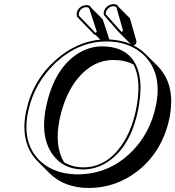

<svg xmlns="http://www.w3.org/2000/svg" viewBox="-20 -850 855 936"><path d="M354.5 -787.1Q359.9 -813 385.7 -822.3Q394.5 -825.2 403.3 -825.2Q414.1 -824.7 419.4 -819.8Q422.4 -816.4 423.8 -813L480.5 -756.3L513.2 -657.7Q570.8 -654.8 617.2 -635.3L563 -689.5Q561.5 -691.4 560.1 -692.4L489.3 -772.9Q483.9 -779.8 486.3 -792Q491.7 -817.4 520 -827.6Q527.3 -830.1 532.2 -830.1Q546.9 -829.6 552.7 -824.2Q555.2 -821.3 556.6 -817.9L613.3 -761.2L644.5 -651.4Q645.5 -646.5 644.5 -640.6Q641.1 -631.3 631.3 -628.4Q665 -611.3 689.9 -586.4L746.6 -529.8Q835 -441.4 808.6 -289.1Q807.1 -280.3 805.7 -272.5Q770.5 -107.9 647 -13.2Q543 65.9 413.6 66.4Q293.5 65.9 222.2 -4.9L165.5 -61.5Q76.7 -150.4 106.4 -303.7Q107.4 -307.6 107.9 -310.1Q140.1 -460.4 255.9 -561.5Q353.5 -646 468.8 -656.7L445.3 -680.2Q440.9 -680.7 438.5 -682.6Q438.5 -682.6 356.9 -767.1Q352.5 -774.9 354.5 -787.1ZM532.2 -557.6Q434.6 -557.6 360.4 -469.2Q297.4 -393.6 271 -270.5Q243.7 -139.6 292.5 -58.6Q334.5 -34.2 386.2 -34.2Q496.1 -34.2 571.3 -139.6Q620.1 -209.5 642.1 -310.1Q672.9 -458 630.4 -535.6Q589.8 -557.6 532.2 -557.6ZM739.3 -331.1Q772.5 -486.3 686.5 -576.2Q638.2 -625.5 564 -641.6Q531.7 -647.9 498 -647.9Q364.3 -647.9 252.4 -544.9Q147.5 -446.8 117.7 -308.1Q85 -155.3 172.9 -67.9Q220.2 -22 291 -6.8Q322.8 -0.5 356.9 0Q511.7 0 622.6 -111.3Q711.4 -200.7 739.3 -331.1ZM475.6 -624Q617.2 -624 653.8 -504.9Q665 -467.3 665 -421.9Q664.6 -370.1 651.9 -308.1Q615.2 -134.8 506.8 -62Q450.2 -24.4 386.2 -23.9Q285.6 -23.9 232.4 -102.5Q194.8 -159.2 194.8 -241.2Q195.3 -283.2 204.6 -329.1Q245.1 -520.5 366.2 -592.8Q419.4 -623.5 475.6 -624ZM496.1 -790Q494.6 -783.2 496.1 -780.3L496.6 -779.8L567.9 -699.2Q571.3 -695.3 572.8 -694.8Q576.7 -695.8 578.6 -699.2Q578.6 -702.1 578.6 -705.1L547.4 -814.5Q542.5 -819.3 532.2 -819.8Q514.6 -819.8 501.5 -801.8Q497.6 -795.9 496.1 -790ZM364.3 -785.2Q362.8 -777.3 364.7 -773.4L445.3 -689.9Q449.2 -691.4 451.7 -695.3Q451.2 -698.2 450.2 -700.7L414.6 -809.6Q410.2 -814.9 403.3 -814.9Q375.5 -814.9 365.7 -790Q364.7 -787.1 364.3 -785.2Z"/></svg>

Font: Linux Biolinum Shadow O
Style: Italic
Weight: 400
Italic angle: -12°
Designer: Philipp H. Poll
Foundry: Philipp H. Poll
Version: Version 0.6.2